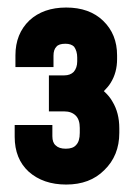

<svg xmlns="http://www.w3.org/2000/svg" viewBox="-20 -894 359 510"><path d="M56.2 -438Q19 -472.2 19 -530.8V-562H119.1V-532.2Q119.1 -515.1 127.9 -507.8Q136.7 -499 154.8 -499Q173.8 -499 182.1 -508.8Q191.9 -518.6 191.9 -541V-554.2Q191.9 -576.2 181.2 -586.9Q169.9 -598.1 150.9 -598.1H109.9V-693.8H150.9Q166.5 -693.8 175.8 -703.1Q185.1 -713.9 185.1 -731V-741.2Q185.1 -758.3 176.8 -770Q168.9 -777.8 153.8 -777.8Q136.2 -777.8 129.9 -770Q122.1 -762.2 122.1 -746.1V-715.8H21V-747.1Q21 -804.2 58.1 -839.8Q95.2 -874 155.8 -874Q217.3 -874 253.9 -838.9Q291 -803.2 291 -747.1V-736.8Q291 -701.2 273.9 -673.8Q267.6 -663.6 255.9 -651.9Q271.5 -637.7 278.8 -624Q296.9 -594.2 296.9 -553.2V-541Q296.9 -480.5 256.8 -441.9Q218.8 -403.8 155.8 -403.8Q94.7 -403.8 56.2 -438Z"/></svg>

Font: D-DIN-PRO SemiBold
Style: Bold
Weight: 600
Designer: datto
Foundry: CyberFei
Version: Version 1.000;hotconv 1.0.109;makeotfexe 2.5.65596